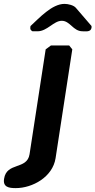

<svg xmlns="http://www.w3.org/2000/svg" viewBox="-88 -754 491 988"><path d="M-67 166C-74 209 -42 214 -7 214C79 214 183 157 198 60L284 -500L268 -520H174L147 -500L64 40C51 121 -54 79 -67 166ZM68 -613C67 -604 69 -599 79 -593H105C155 -593 188 -647 230 -647C273 -647 288 -593 337 -593C353 -593 379 -588 383 -611V-620L303 -713C292 -727 263 -734 244 -734C179 -734 114 -661 69 -620Z"/></svg>

Font: Asimov Print
Style: CIt
Weight: 500
Designer: Google
Version: Version 2.000980: 2014